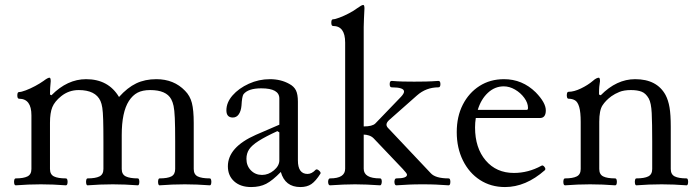

<svg xmlns="http://www.w3.org/2000/svg" viewBox="-20 -745 2820 776"><path d="M44 4Q39 4 37.5 -3Q36 -10 37.5 -17Q39 -24 44 -24Q75 -24 91 -32Q107 -40 107 -62V-279Q107 -346 57 -346Q50 -346 50 -359.5Q50 -373 57 -373Q66 -373 84.5 -380Q103 -387 122.5 -397.5Q142 -408 156 -418Q173 -431 180 -431Q185 -431 185 -417Q182 -389 182 -363L188 -360Q252 -425 328 -425Q418 -425 461 -353Q495 -391 530.5 -408Q566 -425 612 -425Q683 -425 728 -378Q748 -358 755.5 -329Q763 -300 763 -248V-62Q763 -40 779 -32Q795 -24 828 -24Q832 -24 833.5 -17Q835 -10 833.5 -3Q832 4 828 4Q802 2 776.5 1Q751 0 727 0Q701 0 676 1Q651 2 625 4Q621 4 619.5 -3Q618 -10 619.5 -17Q621 -24 625 -24Q657 -24 672.5 -32Q688 -40 688 -62V-173Q688 -235 686.5 -268Q685 -301 681.5 -317Q678 -333 672 -344Q652 -381 587 -381Q556 -381 536 -370.5Q516 -360 501 -337Q472 -292 472 -199V-62Q472 -40 488.5 -32Q505 -24 537 -24Q541 -24 542.5 -17Q544 -10 542.5 -3Q541 4 537 4Q511 2 486 1Q461 0 436 0Q410 0 385 1Q360 2 334 4Q330 4 328.5 -3Q327 -10 328.5 -17Q330 -24 334 -24Q366 -24 382 -32Q398 -40 398 -62V-173Q398 -229 397 -261Q396 -293 393.5 -309.5Q391 -326 386 -337Q366 -381 298 -381Q258 -381 227 -356Q201 -335 191.5 -312Q182 -289 182 -249V-62Q182 -40 198 -32Q214 -24 246 -24Q251 -24 252.5 -17Q254 -10 252.5 -3Q251 4 246 4Q221 2 195.5 1Q170 0 145 0Q120 0 94.5 1Q69 2 44 4Z M995 11Q952 11 926.5 -12Q901 -35 901 -73Q901 -150 1014 -200L1109 -241V-347Q1109 -388 1036 -388Q983 -388 964 -364Q958 -355 956 -318Q954 -296 945 -283Q936 -270 921 -270Q895 -270 895 -299Q895 -331 920 -359.5Q945 -388 985.5 -406.5Q1026 -425 1071 -425Q1115 -425 1149 -406Q1168 -396 1176 -380Q1184 -364 1184 -334V-97Q1184 -42 1223 -42Q1240 -42 1256 -59Q1261 -63 1269.5 -55.5Q1278 -48 1275 -43Q1256 -13 1238.5 -1Q1221 11 1194 11Q1132 11 1115 -50Q1081 -15 1055.5 -2Q1030 11 995 11ZM1039 -38Q1065 -38 1087 -56.5Q1109 -75 1109 -97V-210L1101 -215Q1053 -193 1025.5 -175.5Q998 -158 987 -141.5Q976 -125 976 -103Q976 -75 994 -56.5Q1012 -38 1039 -38Z M1314 4Q1309 4 1307 -3Q1305 -10 1307 -17Q1309 -24 1314 -24Q1375 -24 1375 -63V-573Q1375 -640 1326 -640Q1319 -640 1319 -653.5Q1319 -667 1326 -667Q1334 -667 1352.5 -674Q1371 -681 1391 -691.5Q1411 -702 1424 -712Q1442 -725 1448 -725Q1453 -725 1453 -711Q1452 -685 1451 -669Q1450 -653 1450 -636V-234Q1485 -234 1497 -246L1601 -354Q1613 -367 1613 -375Q1613 -392 1563 -392Q1555 -392 1555 -405Q1555 -418 1563 -418Q1588 -416 1608 -415.5Q1628 -415 1654 -415Q1679 -415 1701.5 -415.5Q1724 -416 1752 -418Q1760 -418 1760 -405Q1760 -392 1752 -392Q1702 -392 1665 -359L1553 -260Q1542 -250 1542 -241Q1542 -233 1552 -224L1721 -45Q1740 -24 1793 -24Q1798 -24 1799.5 -17Q1801 -10 1799.5 -3Q1798 4 1793 4Q1763 2 1742.5 1Q1722 0 1688 0Q1655 0 1634.5 1Q1614 2 1582 4Q1577 4 1575 -3Q1573 -10 1575 -17Q1577 -24 1582 -24Q1625 -24 1625 -39Q1625 -44 1608 -62L1490 -186Q1482 -194 1471 -197.5Q1460 -201 1450 -201V-63Q1450 -24 1516 -24Q1521 -24 1522.5 -17Q1524 -10 1522 -3Q1520 4 1516 4Q1482 2 1462 1Q1442 0 1415 0Q1388 0 1368 1Q1348 2 1314 4Z M2021 11Q1964 11 1920 -17.5Q1876 -46 1851 -96.5Q1826 -147 1826 -211Q1826 -274 1850.5 -322Q1875 -370 1918 -397.5Q1961 -425 2017 -425Q2091 -425 2145 -372Q2186 -330 2186 -299Q2186 -268 2162 -268H1903Q1900 -249 1900 -230Q1900 -147 1943 -96.5Q1986 -46 2057 -46Q2115 -46 2168 -75Q2174 -79 2180.5 -70.5Q2187 -62 2182 -57Q2105 11 2021 11ZM2016 -396Q1980 -396 1952 -370Q1924 -344 1911 -301H2109Q2114 -301 2114 -309Q2114 -329 2099 -349.5Q2084 -370 2061.5 -383Q2039 -396 2016 -396Z M2264 4Q2259 4 2257.5 -3Q2256 -10 2257.5 -17Q2259 -24 2264 -24Q2295 -24 2311 -32Q2327 -40 2327 -62V-252Q2327 -292 2321 -312.5Q2315 -333 2304 -339.5Q2293 -346 2278 -346Q2273 -346 2271.5 -353Q2270 -360 2271.5 -367Q2273 -374 2278 -374Q2300 -374 2328 -387.5Q2356 -401 2376 -418Q2385 -426 2391 -428.5Q2397 -431 2400 -431Q2405 -431 2405 -417Q2403 -405 2402 -394Q2401 -383 2401 -363L2408 -360Q2472 -425 2547 -425Q2635 -425 2670 -361Q2681 -340 2686 -311Q2691 -282 2691 -233V-62Q2691 -40 2707 -32Q2723 -24 2755 -24Q2759 -24 2760.5 -17Q2762 -10 2760.5 -3Q2759 4 2755 4Q2730 2 2704 1Q2678 0 2654 0Q2628 0 2602.5 1Q2577 2 2552 4Q2548 4 2546.5 -3Q2545 -10 2546.5 -17Q2548 -24 2552 -24Q2584 -24 2600 -32Q2616 -40 2616 -62V-173Q2616 -247 2614 -288Q2612 -329 2602 -347Q2590 -368 2573 -374.5Q2556 -381 2530 -381Q2502 -381 2483.5 -373.5Q2465 -366 2451 -356Q2428 -339 2415 -319Q2402 -299 2402 -253V-62Q2402 -40 2418 -32Q2434 -24 2466 -24Q2471 -24 2472.5 -17Q2474 -10 2472.5 -3Q2471 4 2466 4Q2441 2 2415.5 1Q2390 0 2365 0Q2340 0 2314.5 1Q2289 2 2264 4Z"/></svg>

Font: Junicode SmExp
Style: Regular
Weight: 400
Width: 6
Designer: Peter S. Baker
Version: Version 2.205; ttfautohint (v1.8.4)